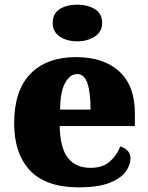

<svg xmlns="http://www.w3.org/2000/svg" viewBox="-20 -797 638 827"><path d="M320 10Q178 10 109.5 -62.5Q41 -135 41 -266Q41 -407 111 -479Q181 -551 308 -551Q426 -551 493.5 -489.5Q561 -428 561 -309V-254H237Q239 -160 272.5 -117Q306 -74 370 -74Q421 -74 451.5 -100Q482 -126 498 -166Q517 -161 529.5 -148Q542 -135 542 -115Q542 -85 520 -56Q498 -27 449.5 -8.5Q401 10 320 10ZM370 -325Q370 -399 356.5 -438.5Q343 -478 313 -478Q281 -478 260 -439Q239 -400 239 -325ZM313 -619Q268 -619 237.5 -639.5Q207 -660 207 -698Q207 -739 237.5 -758Q268 -777 313 -777Q356 -777 388 -758Q420 -739 420 -698Q420 -660 388 -639.5Q356 -619 313 -619Z"/></svg>

Font: Noto Serif Tamil Black
Style: Regular
Weight: 900
Designer: Indian Type Foundry, Tom Grace, and the Monotype Design Team
Foundry: Monotype Imaging Inc.
Version: Version 2.004; ttfautohint (v1.8.4.7-5d5b)